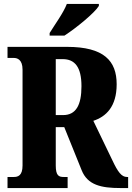

<svg xmlns="http://www.w3.org/2000/svg" viewBox="-20 -951 668 971"><path d="M231 -784V-771H306C365 -809 459 -886 480 -921V-931H318C301 -886 256 -825 231 -784ZM18 0H322V-56H302C278 -56 262 -62 262 -114V-308H305L393 -90C423 -15 492 0 589 0H628V-56H622C595 -56 576 -81 548 -141L452 -340C516 -361 570 -411 570 -525C570 -643 506 -714 319 -714H18V-658H50C66 -658 94 -651 94 -599V-114C94 -62 70 -56 50 -56H18ZM299 -369H262V-652H297C359 -652 392 -611 392 -515C392 -419 364 -369 299 -369Z"/></svg>

Font: Noto Serif Georgian ExtraCondensed Black
Style: Regular
Weight: 900
Width: 2
Designer: Monotype Design Team, Akaki Razmadze
Foundry: Google LLC
Version: Version 2.003